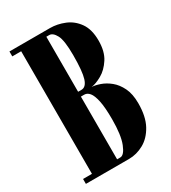

<svg xmlns="http://www.w3.org/2000/svg" viewBox="-173 -789 782 879"><g transform="rotate(-30 218.0 -350.0)"><path d="M18.5 0V-26H65.5V-674H18.5V-700H233Q271 -700 309 -684.5Q347 -669 372 -633.8Q397 -598.5 397 -539.5Q397 -482 373.5 -445.8Q350 -409.5 318.5 -391.8Q287 -374 263 -371Q281 -370.5 306.2 -361.8Q331.5 -353 355.2 -333.8Q379 -314.5 395 -281.8Q411 -249 411 -200Q411 -130 386.8 -85.8Q362.5 -41.5 324.8 -20.8Q287 0 246.5 0ZM198.5 -383H216.5Q240.5 -383 251.8 -418.5Q263 -454 263 -539.5Q263 -617.5 248 -645.8Q233 -674 213.5 -674H198.5ZM198.5 -26H215.5Q236 -26 253.2 -69.2Q270.5 -112.5 270.5 -197Q270.5 -259 263 -294Q255.5 -329 243.5 -343.2Q231.5 -357.5 216.5 -357.5H198.5Z"/></g></svg>

Font: Imbue 50pt ExtraBold
Style: Regular
Weight: 800
Designer: Tyler Finck
Foundry: Etcetera Type Company
Version: Version 1.102; ttfautohint (v1.8.3)